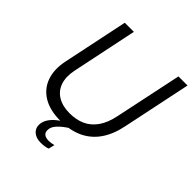

<svg xmlns="http://www.w3.org/2000/svg" viewBox="-248 -882 1235 1235"><g transform="rotate(45 369.0 -265.0)"><path d="M331.3 199.4Q290.3 199.4 265.6 179.4Q240.9 159.3 240.9 125.7Q240.9 94 262.7 63.4Q284.6 32.9 327.6 4.6Q370.6 -23.7 434.1 -47L448.1 -33.1Q408.9 -8.9 376.1 14.2Q343.4 37.3 323.6 60.9Q303.9 84.4 303.9 111.1Q303.9 154.3 359.4 154.3Q368.3 154.3 379.8 152.6Q391.3 151 403.9 147L394.1 189.1Q383.3 194 366 196.7Q348.7 199.4 331.3 199.4ZM319.7 10Q225.3 10 164 -26.9Q102.7 -63.9 79.4 -130.4Q56.1 -196.9 74.4 -283.9L167.4 -729H250.1L156.9 -281.4Q143.6 -215.7 160.2 -167.1Q176.9 -118.4 220.3 -92.3Q263.7 -66.1 328.3 -66.1Q387.7 -66.1 433.8 -86.9Q479.9 -107.7 512.1 -153.1Q544.3 -198.4 559.4 -272L655.6 -729H738.3L639.6 -257.3Q622 -171.4 580.9 -111.6Q539.7 -51.9 474.8 -20.9Q409.9 10 319.7 10Z"/></g></svg>

Font: Mona Sans
Style: Italic
Weight: 200
Italic angle: -11.6951°
Designer: Deni Anggara
Foundry: GitHub
Version: Version 2.000